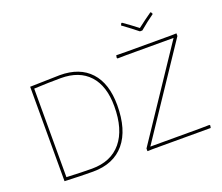

<svg xmlns="http://www.w3.org/2000/svg" viewBox="-132 -1015 1408 1217"><g transform="rotate(-20 572.0 -407.0)"><path d="M991 -819 998 -805Q951 -772 900 -729H884Q818 -781 784 -805L791 -819H796Q842 -787 891 -749Q940 -787 986 -819ZM311 -642Q445 -642 517 -563.5Q589 -485 589 -339Q589 -173 514.5 -84Q440 5 301 5Q220 5 110 0V-637ZM1097 -638V-620L696 -20H1027L1095 -21L1099 -16L1096 0H705L669 1V-17L1070 -617H750L692 -616L688 -621L691 -638L756 -637H1060ZM311 -622Q232 -622 130 -617V-20Q238 -15 301 -15Q430 -15 499.5 -99Q569 -183 569 -339Q569 -476 502 -549Q435 -622 311 -622Z"/></g></svg>

Font: Alegreya Sans Thin
Style: Regular
Weight: 100
Designer: Juan Pablo del Peral
Foundry: Huerta Tipografica
Version: Version 2.007